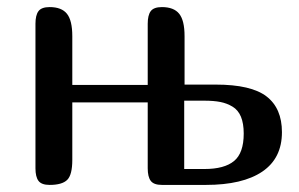

<svg xmlns="http://www.w3.org/2000/svg" viewBox="-20 -522 844 542"><path d="M501 -419.9V-283.2H588.9Q689 -283.2 732.4 -249.8Q775.9 -216.3 775.9 -148.9Q775.9 -75.2 720.5 -37.6Q665 0 561 0H437Q414.1 0 405.5 -11.5Q397 -22.9 397 -46.9V-232.9H184.1V-70.8Q184.1 -28.3 169.7 -14.2Q155.3 0 120.1 0Q97.2 0 88.6 -11.5Q80.1 -22.9 80.1 -46.9V-455.1Q80.1 -479 88.6 -490.5Q97.2 -502 120.1 -502Q153.8 -502 168.9 -483.2Q184.1 -464.4 184.1 -419.9V-282.2H397V-455.1Q397 -479 405.5 -490.5Q414.1 -502 437 -502Q470.7 -502 485.8 -483.2Q501 -464.4 501 -419.9ZM500 -44.9H557.1Q613.3 -44.9 640.6 -67.4Q668 -89.8 668 -145Q668 -173.3 660.2 -192.4Q652.3 -211.4 636.5 -220.9Q620.6 -230.5 602.1 -234.1Q583.5 -237.8 557.1 -237.8H500Z"/></svg>

Font: Marmelad
Style: Regular
Weight: 400
Designer: Manvel Shmavonyan
Foundry: Cyreal (www.cyreal.org)
Version: Version 1.000